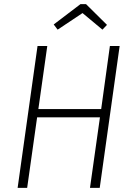

<svg xmlns="http://www.w3.org/2000/svg" viewBox="-20 -906 639 926"><path d="M111 0H65L161 -684H208L165 -380H468L510 -684H557L461 0H414L462 -340H159ZM258 -763 239 -788 368 -886H395L496 -786L474 -763L378 -843Z"/></svg>

Font: Fira Sans Condensed ExtraLight
Style: Italic
Weight: 275
Width: 3
Italic angle: -8°
Designer: Carrois Corporate & Edenspiekermann AG
Foundry: Carrois Corporate GbR & Edenspiekermann AG
Version: Version 4.203